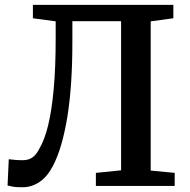

<svg xmlns="http://www.w3.org/2000/svg" viewBox="-20 -763 781 788"><path d="M72.5 5.5Q47 5.5 34.8 3.5Q22.5 1.5 11 -1.5L16 -109.5Q29 -108 41.2 -106.8Q53.5 -105.5 74 -105.5Q86.5 -105.5 98 -109.2Q109.5 -113 120.5 -123Q131.5 -133 141 -152Q163 -188.5 177.8 -249.5Q192.5 -310.5 200.5 -398.8Q208.5 -487 208.5 -604V-675.5L115 -688V-743H691.5V-688L598.5 -675.5V-63L697 -53.5V0H373.5V-53.5L477 -64V-676H277V-590Q277 -502 272 -425.8Q267 -349.5 256.8 -285.8Q246.5 -222 231.8 -171Q217 -120 197.5 -82.5Q174.5 -38 142.2 -16.2Q110 5.5 72.5 5.5Z"/></svg>

Font: Merriweather SemiBold
Style: Regular
Weight: 600
Version: Version 2.100